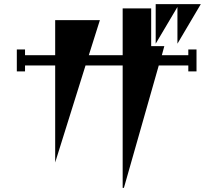

<svg xmlns="http://www.w3.org/2000/svg" viewBox="-20 -859 1040 936"><path d="M845 -646V-825L739 -646V-839H959ZM898 -590V-618H938V-511H898V-540H754L584 57H578V-540H397L249 -67V-540H102V-511H62V-618H102V-590H249V-761H467L413 -590H578V-818H717V-634H781L769 -590Z"/></svg>

Font: Chokokutai
Style: Regular
Weight: 400
Designer: 108号,108go
Foundry: Font Zone 108
Version: Version 1.000; ttfautohint (v1.8.3)